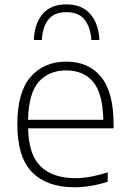

<svg xmlns="http://www.w3.org/2000/svg" viewBox="-20 -822 572 852"><path d="M309.5 9Q189 9 123 -57.2Q57 -123.5 57 -270.5Q57 -413 115.8 -480.8Q174.5 -548.5 274 -548.5Q373.5 -548.5 428.8 -480.5Q484 -412.5 484 -270V-252.5H104.5Q107.5 -133.5 161.5 -82.5Q215.5 -31.5 313.5 -31.5Q347 -31.5 382.5 -38Q418 -44.5 458 -57V-15.5Q381 9 309.5 9ZM274 -509.5Q196.5 -509.5 151.8 -458.8Q107 -408 104.5 -290.5H438.5Q436 -407.5 393.5 -458.5Q351 -509.5 274 -509.5ZM130 -644.5Q133 -717.5 169.2 -760Q205.5 -802.5 274.5 -802.5Q343.5 -802.5 380.8 -759.5Q418 -716.5 421 -644.5H385.5Q381.5 -702.5 355 -735.2Q328.5 -768 274.5 -768Q220.5 -768 194.8 -735.2Q169 -702.5 165.5 -644.5Z"/></svg>

Font: Encode Sans SmExp XLt
Style: Regular
Weight: 200
Width: 6
Designer: Multiple Designers
Foundry: Impallari Type
Version: Version 3.002; ttfautohint (v1.8.3) -l 8 -r 50 -G 200 -x 14 